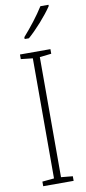

<svg xmlns="http://www.w3.org/2000/svg" viewBox="-104 -987 458 1025"><g transform="rotate(-10 125.5 -474.5)"><path d="M239 -942V-949H195C165 -901 125 -850 82 -801V-791H105C149 -829 208 -895 239 -942ZM208 0V-25L145 -31V-682L208 -689V-714H43V-689L107 -682V-31L43 -25V0Z"/></g></svg>

Font: Noto Sans Malayalam Condensed ExtraLight
Style: Regular
Weight: 200
Width: 3
Designer: Jelle Bosma - Monotype Design Team
Foundry: Monotype Imaging Inc.
Version: Version 2.104